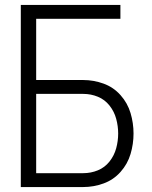

<svg xmlns="http://www.w3.org/2000/svg" viewBox="-20 -755 615 775"><path d="M64 0V-735H466V-679H126V-432H316Q358 -432 398 -417.5Q438 -403 466.5 -371Q495 -339 507 -298.5Q519 -258 519 -216Q519 -174 507 -133.5Q495 -93 466.5 -61Q438 -29 398 -14.5Q358 0 316 0ZM126 -56H316Q347 -56 375 -67.5Q403 -79 422 -103Q441 -127 449 -156.5Q457 -186 457 -216Q457 -246 449 -275.5Q441 -305 422 -329Q403 -353 375 -364.5Q347 -376 316 -376H126Z"/></svg>

Font: Jozsika Light
Style: Regular
Weight: 300
Monospace: yes
Designer: Belleve Invis
Foundry: Belleve Invis
Version: 2.1.0